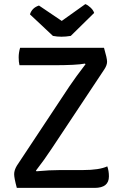

<svg xmlns="http://www.w3.org/2000/svg" viewBox="-20 -916 600 936"><path d="M62 -108 319 -496Q348 -539 397 -603L394 -606Q353 -598 238 -598H75Q71 -614 71 -636.5Q71 -659 78 -683H487Q502 -632 502 -615Q502 -598 488 -577L233 -193Q197 -138 155 -84L158 -81Q221 -87 275 -87H385Q464 -87 503 -105Q511 -83 511 -56Q511 0 441 0H62Q49 -48 49 -67Q49 -86 62 -108ZM170 -889 281 -814 396 -896Q409 -891 422 -878.5Q435 -866 439 -853L325 -741Q301 -737 279.5 -737Q258 -737 238 -741L126 -846Q136 -878 170 -889Z"/></svg>

Font: Signika Negative
Style: Regular
Weight: 400
Designer: Anna Giedrys
Foundry: Anna Giedrys
Version: Version 1.001